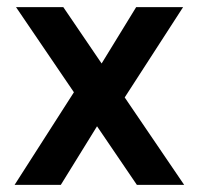

<svg xmlns="http://www.w3.org/2000/svg" viewBox="-20 -520 559 540"><path d="M365 0 25 -500H158L498 0ZM21 0 201 -281 274 -199 151 0ZM312 -217 241 -301 363 -500H495Z"/></svg>

Font: Changa ExtraLight Medium
Style: Regular
Weight: 500
Version: Version 3.002; ttfautohint (v1.8.2)